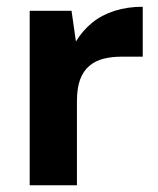

<svg xmlns="http://www.w3.org/2000/svg" viewBox="-20 -549 467 569"><path d="M68 0V-517H192L205 -426Q225 -459 253.5 -482Q282 -505 320 -517Q358 -529 403 -529V-381H339Q311 -381 287 -375Q263 -369 245 -354Q227 -339 217.5 -313.5Q208 -288 208 -249V0Z"/></svg>

Font: DM Sans 11pt ExtraBold
Style: Regular
Weight: 800
Version: Version 4.004;gftools[0.9.30]